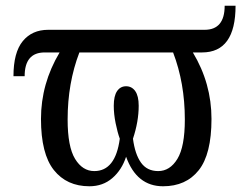

<svg xmlns="http://www.w3.org/2000/svg" viewBox="-20 -640 871 670"><path d="M123 -225Q123 -348 188 -457H136Q66 -457 66 -374H27Q27 -457 59.5 -496.5Q92 -536 148 -536H694Q764 -536 764 -620H802Q802 -457 685 -457H653Q718 -349 718 -225Q718 -102 673.5 -46Q629 10 549 10Q457 10 420 -93Q405 -47 372 -18.5Q339 10 292 10Q213 10 168 -46.5Q123 -103 123 -225ZM398 -156Q390 -178 383.5 -210Q377 -242 377 -271Q377 -305 388.5 -322Q400 -339 420 -339Q440 -339 452 -322Q464 -305 464 -271Q464 -216 444 -156Q451 -102 472 -72.5Q493 -43 532 -43Q573 -43 599 -85.5Q625 -128 625 -223Q625 -350 584 -457H257Q216 -350 216 -223Q216 -128 242 -85.5Q268 -43 309 -43Q383 -43 398 -156Z"/></svg>

Font: Noto Serif Narrow
Style: Regular
Weight: 400
Width: 4
Designer: Monotype Design Team
Foundry: Monotype Imaging Inc.
Version: Version 1.001